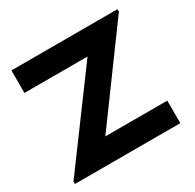

<svg xmlns="http://www.w3.org/2000/svg" viewBox="-152 -866 1049 1033"><g transform="rotate(-30 372.0 -350.0)"><path d="M40 -560V-700H699V-685L300 -140H685V0H30V-15L432 -560Z"/></g></svg>

Font: Copperplate Sans CC
Style: Bold
Weight: 700
Designer: indestructible type*
Foundry: Cowboy Collective
Version: Version 1.000